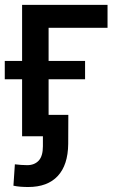

<svg xmlns="http://www.w3.org/2000/svg" viewBox="-22 -560 482 789"><path d="M419.9 -540V-445.8H177.7V0H68.8V-540ZM-2.4 -234.4V-309.6H327.6V-234.4ZM93.8 208.5Q77.6 208.5 62.3 207.3Q46.9 206.1 33.2 203.1L39.1 115.2Q51.3 116.7 64.5 117.7Q77.6 118.7 89.8 118.7Q119.6 118.7 137 100.1Q154.3 81.5 154.3 41V0H112.3V-87.9H258.8L258.3 31.7Q257.3 118.2 215.3 163.3Q173.3 208.5 93.8 208.5Z"/></svg>

Font: V-Inter
Style: Medium-500
Weight: 500
Designer: Rasmus Andersson
Foundry: rsms
Version: Version 4.000;git-4146feb